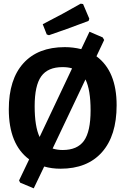

<svg xmlns="http://www.w3.org/2000/svg" viewBox="-20 -910 683 1047"><path d="M420 -890 433 -888 467 -808 463 -796Q334 -747 247 -718L235 -722L213 -778Q323 -834 420 -890ZM333 -653Q379 -653 423 -642L468 -737L540 -706L548 -692L506 -603Q616 -522 616 -336Q616 -170 536 -80Q456 10 310 10Q262 10 221 -2L164 117L90 86L84 74L139 -41Q28 -123 28 -314Q28 -477 107.5 -565Q187 -653 333 -653ZM321 -544Q241 -544 205 -494Q169 -444 169 -331Q169 -220 196 -163L373 -537Q352 -544 321 -544ZM474 -308Q474 -421 446 -477L267 -100Q293 -92 322 -92Q402 -92 438 -142.5Q474 -193 474 -308Z"/></svg>

Font: Alegreya Sans SC
Style: Bold
Weight: 700
Designer: Juan Pablo del Peral
Foundry: Huerta Tipografica
Version: Version 2.007